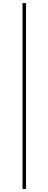

<svg xmlns="http://www.w3.org/2000/svg" viewBox="-20 -982 312 1236"><path d="M147.5 -961.9V234.4H125V-961.9Z"/></svg>

Font: Inter Thin
Style: Regular
Weight: 250
Designer: Rasmus Andersson
Foundry: rsms
Version: Version 4.001;git-66647c0bb